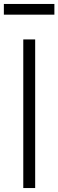

<svg xmlns="http://www.w3.org/2000/svg" viewBox="-34 -949 295 969"><path d="M240.5 -929V-875H-14.5V-929ZM143.5 -750V0H83.5V-750Z"/></svg>

Font: Russisch Sans Light
Style: Regular
Weight: 300
Designer: Michael Sharanda (font) & Cristiano Sobral (main changes)
Foundry: Michael Sharanda
Version: Version 2.00;September 8, 2020;FontCreator 13.0.0.2681 64-bi